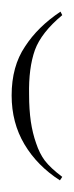

<svg xmlns="http://www.w3.org/2000/svg" viewBox="-20 -1365 127 330"><path d="M87 -1061Q67 -1076 57 -1089Q48 -1101 42 -1119Q36 -1136 33 -1156Q30 -1177 30 -1202Q29 -1248 40 -1279Q51 -1309 87 -1339L84 -1345Q45 -1319 23 -1285Q0 -1251 0 -1201Q0 -1154 22 -1117Q44 -1080 83 -1055Z"/></svg>

Font: Bravura Text
Style: Regular
Weight: 400
Designer: Daniel Spreadbury et al.
Foundry: Steinberg Media Technologies GmbH
Version: Version 1.393